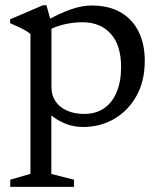

<svg xmlns="http://www.w3.org/2000/svg" viewBox="-20 -486 628 750"><path d="M453 -224Q453 -310 412.2 -354.5Q371.5 -399 303 -399Q273.5 -399 246.2 -394Q219 -389 194.5 -379.5Q170 -370 147.5 -355.5V-397Q179.5 -416 206.8 -428.8Q234 -441.5 257.2 -449.5Q280.5 -457.5 300.2 -461Q320 -464.5 337 -464.5Q405 -464.5 451.2 -437.8Q497.5 -411 521.5 -362.5Q545.5 -314 545.5 -248.5Q545.5 -169 512.8 -110.8Q480 -52.5 425.5 -21.2Q371 10 305 10Q273 10 245 0.5Q217 -9 193.2 -25.5Q169.5 -42 150 -64H180.5V193.5L269 216V244H20V216L99 193V-353Q92.5 -359 81 -365.8Q69.5 -372.5 53.8 -380Q38 -387.5 19.5 -395.5V-410.5L148 -465.5H161.5L181 -395V-145Q181 -113.5 197 -90Q213 -66.5 242 -53.8Q271 -41 309 -41Q354.5 -41 386.8 -63.2Q419 -85.5 436 -126.8Q453 -168 453 -224Z"/></svg>

Font: Newsreader
Style: Regular
Weight: 400
Designer: Hugues Gentile
Foundry: Production Type
Version: Version 1.003